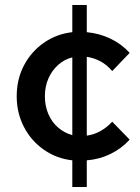

<svg xmlns="http://www.w3.org/2000/svg" viewBox="-20 -636 563 770"><path d="M270 114V7Q207 0 156 -35.5Q105 -71 76 -127Q47 -183 47 -250Q47 -318 76 -373.5Q105 -429 156 -464.5Q207 -500 270 -507V-616H328V-507Q379 -502 423 -481Q467 -460 500 -424L430 -351Q409 -376 383 -390Q357 -404 328 -408V-92Q357 -96 383 -110.5Q409 -125 430 -148L500 -76Q467 -40 423 -18.5Q379 3 328 7V114ZM160 -250Q160 -211 174 -178.5Q188 -146 213 -124.5Q238 -103 270 -94V-406Q238 -398 213 -375.5Q188 -353 174 -321Q160 -289 160 -250Z"/></svg>

Font: Red Hat Text Medium
Style: Regular
Weight: 500
Designer: Pentagram, MCKL
Foundry: Pentagram, MCKL
Version: Version 1.023